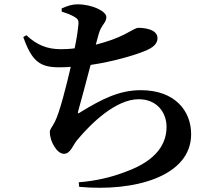

<svg xmlns="http://www.w3.org/2000/svg" viewBox="-20 -818 1040 890"><path d="M266 -764C292 -756 309 -749 325 -740C341 -730 346 -725 343 -700C341 -676 335 -637 326 -594C305 -591 283 -590 262 -590C199 -590 151 -609 102 -655L88 -646C129 -529 169 -506 256 -506C273 -506 291 -507 308 -508C288 -422 256 -294 234 -253C219 -224 211 -220 211 -205C211 -163 244 -105 276 -105C307 -105 317 -144 337 -168C401 -245 516 -358 623 -358C707 -358 752 -297 752 -230C752 -155 710 -75 563 -22C494 5 420 21 345 27L347 48C601 72 866 1 866 -196C866 -303 792 -400 633 -400C534 -400 454 -360 353 -298C341 -289 339 -292 343 -305C353 -342 380 -439 400 -517C508 -533 602 -562 645 -579C690 -596 710 -615 710 -641C710 -683 648 -689 621 -689C611 -689 595 -679 556 -658C523 -641 476 -624 424 -611C429 -630 434 -647 438 -662C450 -704 473 -712 473 -739C473 -766 407 -798 339 -798C315 -798 293 -791 266 -779Z"/></svg>

Font: Noto Serif CJK JP
Style: Bold
Weight: 700
Designer: Ryoko NISHIZUKA 西塚涼子 (kana & ideographs); Frank Grießhammer (Latin, Greek & Cyrillic); Wenlong ZHANG 张文龙 (bopomofo); San
Foundry: Adobe Systems Incorporated
Version: Version 1.000;PS 1;hotconv 16.6.53;makeotf.lib2.5.65590